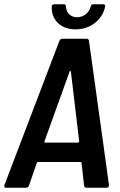

<svg xmlns="http://www.w3.org/2000/svg" viewBox="-23 -882 565 902"><path d="M332 -744C402 -744 458 -789 471 -851C472 -858 469 -862 461 -862H416C409 -862 405 -858 403 -851C395 -821 369 -801 339 -801C309 -801 288 -821 287 -851C287 -858 283 -862 277 -862H232C224 -862 220 -858 220 -850C218 -788 263 -744 332 -744ZM384 0H477C485 0 489 -4 489 -13L395 -690C394 -697 390 -700 383 -700H271C264 -700 259 -697 256 -690L-2 -13C-5 -4 -2 0 6 0H98C105 0 110 -3 113 -10L150 -117C152 -120 153 -121 156 -121H355C358 -121 359 -120 360 -117L372 -10C373 -3 377 0 384 0ZM186 -218 304 -546C305 -550 309 -550 310 -546L349 -218C349 -214 346 -212 343 -212H190C187 -212 184 -214 186 -218Z"/></svg>

Font: Barlow Semi Condensed SemiBold
Style: Italic
Weight: 600
Width: 4
Italic angle: -7°
Designer: Jeremy Tribby
Foundry: Tribby Type
Version: Version 1.422;hotconv 1.0.109;makeotfexe 2.5.65596